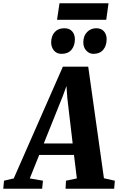

<svg xmlns="http://www.w3.org/2000/svg" viewBox="-99 -1153 722 1173"><path d="M-79 0 -74.5 -49 -15 -63 285 -745.5H440L536 -64L602.5 -49L598.5 0H301.5L304 -49L370.5 -63L353 -206.5H140.5L83 -63L163.5 -49L158.5 0ZM168.5 -276.5H345L312.5 -552L307 -627.5L284.5 -565.5ZM277 -824Q248 -824 230.8 -844.2Q213.5 -864.5 213.5 -895Q214.5 -934.5 235.8 -957.5Q257 -980.5 294 -980.5Q325.5 -980.5 342.2 -961Q359 -941.5 358.5 -912.5Q358 -872.5 337 -848.2Q316 -824 277 -824ZM471.5 -824Q446 -824 427.8 -844.2Q409.5 -864.5 410 -895Q410.5 -934.5 433.2 -957.5Q456 -980.5 489 -980.5Q520 -980.5 536.5 -961Q553 -941.5 552.5 -912.5Q552 -872.5 531 -848.2Q510 -824 471.5 -824ZM264.5 -1133H564L550 -1032H249.5Z"/></svg>

Font: Merriweather 24pt SemiCondensed Black
Style: Italic
Weight: 900
Width: 4
Italic angle: -7.8°
Designer: Eben Sorkin
Foundry: Eben Sorkin
Version: Version 2.101